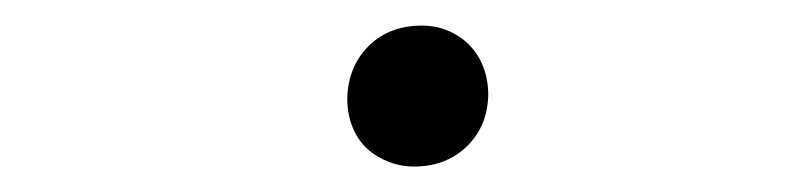

<svg xmlns="http://www.w3.org/2000/svg" viewBox="-20 -431 627 149"><path d="M249.5 -354.5Q250 -378.4 265.1 -394.3Q280.3 -410.2 304.7 -411.1Q316.4 -411.6 326.4 -407.7Q336.4 -403.8 343.8 -396.5Q351.1 -389.2 355 -379.2Q358.9 -369.1 358.9 -357.4Q358.4 -333.5 343 -318.1Q327.6 -302.7 304.2 -301.8Q292.5 -301.3 282.2 -305.2Q272 -309.1 264.6 -315.9Q257.3 -322.8 253.4 -332.8Q249.5 -342.8 249.5 -354.5Z"/></svg>

Font: Roboto Mono
Style: Italic
Weight: 400
Designer: Google
Version: Version 2.000985; 2015; ttfautohint (v1.3)